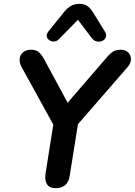

<svg xmlns="http://www.w3.org/2000/svg" viewBox="-20 -972 702 1000"><path d="M269 8Q238 8 225 -12Q212 -32 217 -67L264 -363L278 -286L93 -622Q80 -646 82.5 -666.5Q85 -687 100.5 -700Q116 -713 142 -713Q165 -713 179.5 -702.5Q194 -692 209 -665L343 -417H315L536 -673Q556 -696 571 -704.5Q586 -713 608 -713Q633 -713 647.5 -699Q662 -685 662 -664Q662 -643 644 -622L352 -286L392 -363L343 -56Q333 8 269 8ZM289 -770Q277 -757 262.5 -756Q248 -755 237 -762.5Q226 -770 223.5 -782Q221 -794 232 -808L315 -911Q332 -932 351 -942Q370 -952 395 -952Q419 -952 436 -940Q453 -928 466 -905L525 -810Q536 -793 531.5 -779.5Q527 -766 514 -759.5Q501 -753 485 -756Q469 -759 457 -775L386 -869Z"/></svg>

Font: Nunito ExtraLight
Style: Italic
Weight: 200
Italic angle: -9°
Designer: Vernon Adams
Foundry: Vernon Adams
Version: Version 3.602